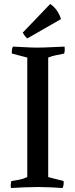

<svg xmlns="http://www.w3.org/2000/svg" viewBox="-20 -939 379 964"><path d="M222 -50 299 -30Q302 -11 294 5Q267 3 233.5 1.5Q200 0 172 0Q144 0 103.5 1.5Q63 3 35 5Q32 -14 37 -30Q58 -33 78 -37Q98 -41 117 -50V-650L40 -670Q37 -689 45 -705Q72 -704 105.5 -702Q139 -700 167 -700Q196 -700 236 -702Q276 -704 304 -705Q307 -686 302 -670Q282 -666 262 -662Q242 -658 222 -650ZM117 -746Q108 -754 103.5 -760.5Q99 -767 94 -775L232 -919Q252 -906 266 -885.5Q280 -865 286 -843Z"/></svg>

Font: Alike
Style: Regular
Weight: 400
Designer: Sveta Sebyakina
Foundry: Cyreal (www.cyreal.org)
Version: Version 1.301; ttfautohint (v1.8.4.7-5d5b)